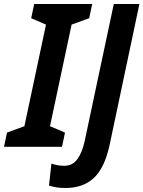

<svg xmlns="http://www.w3.org/2000/svg" viewBox="-56 -734 717 960"><path d="M254 0 269 -71 194 -103 302 -611 390 -643 405 -714H115L100 -643L174 -611L66 -103L-21 -71L-36 0ZM492 -9 641 -714H513L367 -27Q355 28 331 61.5Q307 95 265 95Q233 95 201 84L189 194Q205 199 224.5 202.5Q244 206 272 206Q359 206 413 156Q467 106 492 -9Z"/></svg>

Font: Noto Sans UI SemiCondensed
Style: Bold Italic
Weight: 700
Width: 4
Designer: Monotype Design Team
Foundry: Monotype Imaging Inc.
Version: 1.001